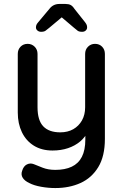

<svg xmlns="http://www.w3.org/2000/svg" viewBox="-20 -752 621 972"><path d="M461 -530Q483 -530 497 -515.5Q511 -501 511 -479V-49Q511 39 477.5 94Q444 149 387.5 174.5Q331 200 260 200Q224 200 188 193.5Q152 187 129 175Q105 164 95 148Q85 132 92 113Q99 89 116 80.5Q133 72 151 79Q168 86 196 97Q224 108 260 108Q309 108 343 92Q377 76 394.5 42Q412 8 412 -46V-115L428 -91Q412 -58 386 -36Q360 -14 324.5 -2Q289 10 246 10Q191 10 151.5 -14.5Q112 -39 91 -82.5Q70 -126 70 -182V-479Q70 -501 84 -515.5Q98 -530 120 -530Q141 -530 155.5 -515.5Q170 -501 170 -479V-209Q170 -143 199 -112.5Q228 -82 285 -82Q323 -82 351 -98Q379 -114 395 -142.5Q411 -171 411 -209V-479Q411 -501 425.5 -515.5Q440 -530 461 -530ZM309 -678 229 -611Q218 -602 210.5 -596.5Q203 -591 188 -591Q177 -591 169.5 -597.5Q162 -604 162 -613Q162 -619 164 -625Q166 -631 173 -639L230 -707Q249 -732 281 -732H311Q328 -732 338 -726.5Q348 -721 357 -707L411 -639Q417 -631 419 -625.5Q421 -620 421 -613Q421 -604 414 -597.5Q407 -591 396 -591Q380 -591 373 -596.5Q366 -602 354 -612L268 -685Z"/></svg>

Font: Quicksand SemiBold
Style: Regular
Weight: 600
Designer: Andrew Paglinawan
Foundry: Andrew Paglinawan
Version: Version 3.004